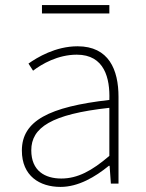

<svg xmlns="http://www.w3.org/2000/svg" viewBox="-20 -722 576 755"><path d="M221 -20C157 -20 103 -50 103 -131C103 -220 181 -273 410 -298V-109C341 -50 285 -20 221 -20ZM218 13C288 13 354 -26 408 -70H411L416 0H446V-341C446 -448 408 -540 285 -540C198 -540 126 -496 92 -472L110 -444C144 -470 207 -507 282 -507C391 -507 413 -414 410 -329C173 -302 66 -247 66 -130C66 -30 136 13 218 13ZM410 -669V-702H145V-669Z"/></svg>

Font: Kinto Sans Thin
Style: Regular
Weight: 100
Designer: Authors: Ryoko NISHIZUKA  (kana & ideographs); Paul D. Hunt (Latin, Greek & Cyrillic); Wenlong ZHANG  (bopomofo); Sandol
Foundry: Adobe Systems Incorporated, ookami Inc.
Version: Version 0.001